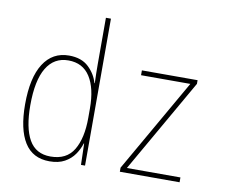

<svg xmlns="http://www.w3.org/2000/svg" viewBox="-82 -864 1165 978"><g transform="rotate(10 500.0 -375.0)"><path d="M232 10Q145 10 102.5 -58Q60 -126 60 -255Q60 -393 106.5 -465.5Q153 -538 238 -538Q303 -538 340 -502.5Q377 -467 389 -422H391Q390 -448 389.5 -472Q389 -496 389 -520V-760H415V0H394L391 -110H389Q380 -80 361 -52.5Q342 -25 310.5 -7.5Q279 10 232 10ZM233 -15Q316 -15 352.5 -76Q389 -137 389 -242V-291Q389 -395 351.5 -454Q314 -513 239 -513Q165 -513 126 -448Q87 -383 87 -255Q87 -138 122 -76.5Q157 -15 233 -15ZM595 0V-21L871 -503H616V-528H904V-509L627 -25H904V0Z"/></g></svg>

Font: Noto Sans Mono ExtraCondensed Thin
Style: Regular
Weight: 100
Width: 2
Designer: Monotype Design Team
Foundry: Monotype Imaging Inc.
Version: Version 2.014; ttfautohint (v1.8.4.7-5d5b)